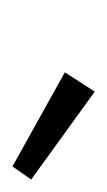

<svg xmlns="http://www.w3.org/2000/svg" viewBox="48 -866 172 308"><g transform="rotate(90 134.0 -712.0)"><path d="M127 -778 268 -676 247 -646 96 -730Z"/></g></svg>

Font: Fira Sans Extra Condensed Light
Style: Italic
Weight: 300
Width: 3
Italic angle: -8°
Designer: Carrois Corporate & Edenspiekermann AG
Foundry: Carrois Corporate GbR & Edenspiekermann AG
Version: Version 4.203